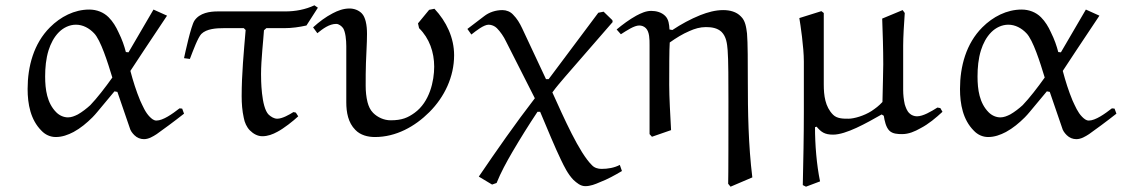

<svg xmlns="http://www.w3.org/2000/svg" viewBox="-20 -504 4224 723"><path d="M403 -212C376 -174 345 -134 320 -108C307 -96 289 -82 273 -73C261 -67 249 -62 236 -62C220 -62 204 -69 192 -81C157 -116 150 -167 150 -216C150 -249 153 -283 163 -315C171 -340 183 -364 202 -383C219 -400 242 -411 266 -411C292 -411 316 -398 334 -379C359 -354 386 -268 403 -212ZM558 -468 464 -307 454 -308C448 -331 440 -355 426 -383C417 -403 405 -423 389 -439C370 -458 344 -468 316 -468C260 -468 208 -441 168 -401C107 -340 84 -254 84 -169C84 -112 95 -53 136 -12C150 3 169 12 190 12C214 12 236 4 257 -7C283 -21 307 -41 328 -62C334 -68 341 -76 346 -82L411 -160L422 -158L468 -24C471 -12 478 -3 486 5C496 15 509 20 522 20C540 20 556 10 570 1C590 -13 639 -49 673 -76L666 -95L656 -96C629 -75 594 -50 569 -50C559 -50 551 -57 544 -64C527 -81 518 -104 508 -125C493 -161 481 -199 471 -237C471 -238 563 -376 609 -445Z M800 -461C771 -461 732 -456 712 -426C699 -406 677 -304 673 -285L695 -282C708 -316 725 -362 738 -376C758 -396 795 -398 823 -398H898L905 -391C898 -308 890 -225 890 -142C890 -114 892 -87 898 -60C901 -43 909 -25 921 -13C934 0 950 9 968 9C988 9 1007 2 1025 -8C1048 -20 1084 -48 1103 -66L1094 -80L1085 -82C1069 -72 1043 -57 1024 -57C1012 -57 1001 -64 992 -72C963 -100 963 -208 963 -225C963 -279 972 -356 974 -390L983 -398H1051C1079 -398 1107 -402 1134 -408L1177 -475L1164 -484C1130 -468 1092 -461 1054 -461Z M1558 -398C1597 -360 1615 -307 1615 -253C1615 -199 1598 -120 1541 -79C1516 -61 1494 -51 1451 -51C1426 -51 1402 -62 1385 -79C1374 -90 1368 -104 1364 -119C1359 -139 1357 -160 1357 -181C1357 -209 1357 -240 1358 -266C1359 -302 1362 -339 1362 -376C1362 -392 1361 -408 1357 -424C1354 -435 1350 -446 1342 -454C1330 -466 1313 -472 1296 -472C1273 -472 1252 -464 1233 -454C1206 -440 1182 -422 1159 -401L1175 -379C1196 -396 1220 -414 1246 -414C1256 -414 1266 -406 1272 -398C1281 -384 1284 -353 1284 -330V-119C1284 -81 1291 -42 1318 -15C1337 5 1365 12 1392 12C1471 12 1542 -27 1597 -82C1654 -139 1690 -215 1690 -296C1690 -362 1661 -423 1616 -471L1596 -467L1554 -416Z M2046 -206H2036L1946 -398C1937 -417 1927 -434 1912 -449C1902 -460 1887 -466 1872 -466C1847 -466 1822 -458 1803 -443L1740 -395L1755 -374C1774 -389 1802 -411 1820 -411C1831 -411 1843 -406 1851 -398C1864 -385 1877 -366 1885 -349C1921 -277 1994 -135 1994 -134C1920 -38 1851 61 1783 161L1833 191L1850 185C1866 145 1887 107 1909 69C1939 18 1970 -32 2004 -83H2014C2040 -21 2072 56 2092 97C2105 124 2118 151 2139 173C2152 185 2166 197 2184 197C2203 197 2221 190 2239 182C2268 171 2295 156 2322 140L2314 117C2293 128 2269 132 2245 132C2232 132 2218 128 2209 118C2161 71 2103 -61 2060 -156C2075 -177 2092 -196 2108 -215L2287 -421L2286 -428L2253 -460L2233 -456Z M2731 199 2813 164C2798 42 2796 -81 2796 -204C2796 -262 2796 -345 2793 -378C2790 -401 2787 -426 2770 -442C2753 -460 2728 -466 2703 -466C2674 -466 2645 -458 2617 -447C2580 -432 2545 -413 2512 -391L2501 -393C2500 -412 2498 -431 2485 -444C2471 -458 2451 -463 2432 -463C2412 -463 2393 -454 2376 -445C2349 -430 2325 -412 2302 -393L2318 -375C2340 -389 2368 -408 2387 -408C2396 -408 2405 -405 2412 -398C2426 -384 2426 -356 2426 -334V1L2435 11L2507 -14C2504 -71 2500 -138 2500 -184C2500 -237 2500 -320 2502 -344C2526 -361 2550 -376 2576 -387C2596 -396 2616 -402 2638 -402C2659 -402 2681 -399 2697 -384C2715 -366 2718 -340 2720 -315C2723 -283 2723 -188 2723 -125C2723 -20 2723 161 2722 188Z M3379 -466 3302 -434C3304 -377 3306 -320 3306 -262C3306 -241 3304 -168 3303 -120C3288 -104 3278 -97 3262 -86C3234 -68 3196 -57 3175 -57C3155 -57 3132 -57 3117 -72C3087 -102 3082 -145 3082 -186V-455L3073 -462L2990 -436C2994 -412 3007 -327 3007 -272V-83C3007 9 3005 101 3003 193L3015 199L3068 179C3055 116 3049 41 3049 -25L3055 -27C3072 -7 3085 3 3117 3C3166 3 3242 -40 3300 -73L3308 -68C3311 -49 3316 -25 3329 -12C3341 0 3360 1 3377 1C3402 1 3425 -9 3446 -21C3477 -37 3504 -60 3529 -83L3521 -97L3510 -99C3486 -84 3456 -66 3433 -66C3423 -66 3412 -70 3405 -77C3395 -86 3391 -99 3387 -111C3383 -129 3381 -147 3381 -165V-332C3381 -363 3384 -414 3387 -455Z M3914 -212C3887 -174 3856 -134 3831 -108C3818 -96 3800 -82 3784 -73C3772 -67 3760 -62 3747 -62C3731 -62 3715 -69 3703 -81C3668 -116 3661 -167 3661 -216C3661 -249 3664 -283 3674 -315C3682 -340 3694 -364 3713 -383C3730 -400 3753 -411 3777 -411C3803 -411 3827 -398 3845 -379C3870 -354 3897 -268 3914 -212ZM4069 -468 3975 -307 3965 -308C3959 -331 3951 -355 3937 -383C3928 -403 3916 -423 3900 -439C3881 -458 3855 -468 3827 -468C3771 -468 3719 -441 3679 -401C3618 -340 3595 -254 3595 -169C3595 -112 3606 -53 3647 -12C3661 3 3680 12 3701 12C3725 12 3747 4 3768 -7C3794 -21 3818 -41 3839 -62C3845 -68 3852 -76 3857 -82L3922 -160L3933 -158L3979 -24C3982 -12 3989 -3 3997 5C4007 15 4020 20 4033 20C4051 20 4067 10 4081 1C4101 -13 4150 -49 4184 -76L4177 -95L4167 -96C4140 -75 4105 -50 4080 -50C4070 -50 4062 -57 4055 -64C4038 -81 4029 -104 4019 -125C4004 -161 3992 -199 3982 -237C3982 -238 4074 -376 4120 -445Z"/></svg>

Font: Neo Euler
Style: Euler
Weight: 500
Designer: Hermann Zapf
Version: Version 000.002